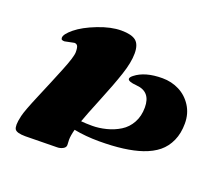

<svg xmlns="http://www.w3.org/2000/svg" viewBox="-127 -933 1253 1116"><g transform="rotate(20 499.5 -375.5)"><path d="M211.9 -599.1 154.3 -587.4Q143.6 -587.4 138.2 -590.3Q132.8 -593.3 132.8 -602.5Q132.8 -624.5 177.7 -661.4Q222.7 -698.2 301.8 -729Q380.9 -759.8 444.3 -759.8Q507.8 -759.8 534.9 -737.8Q562 -715.8 562 -660.4Q562 -605 535.9 -526.6Q509.8 -448.2 465.3 -339.8Q420.9 -231.4 404.3 -184.1Q434.1 -181.2 474.1 -181.2Q514.2 -181.2 559.1 -192.4Q604 -203.6 642.1 -227.1Q680.2 -250.5 702.6 -291.3Q725.1 -332 725.1 -385.7Q725.1 -483.4 635.7 -490.2Q580.6 -494.6 580.6 -511.7Q580.6 -521 597.2 -534.2Q656.2 -581.1 763.7 -581.1Q819.8 -581.1 867.7 -556.9Q915.5 -532.7 945.6 -485.8Q975.6 -439 975.6 -377.9Q975.6 -316.9 954.6 -270.3Q933.6 -223.6 896.7 -193.6Q859.9 -163.6 804.2 -144.5Q704.1 -110.4 541.5 -110.4Q458 -110.4 385.7 -124.5Q375 -84.5 375 -59.1L376.5 -26.9Q376.5 -11.7 359.9 -2.9Q343.3 5.9 325.2 5.9L129.4 8.8Q75.2 8.8 63.5 -9.8Q58.1 -19 58.1 -38.3Q58.1 -57.6 66.4 -93.5Q74.7 -129.4 119.4 -234.6Q164.1 -339.8 200.9 -430.7Q237.8 -521.5 237.8 -550.5Q237.8 -579.6 231.4 -589.4Q225.1 -599.1 211.9 -599.1Z"/></g></svg>

Font: Sonsie One
Style: Regular
Weight: 400
Designer: Riccardo De Franceschi
Foundry: Sorkin Type Co
Version: Version 1.003